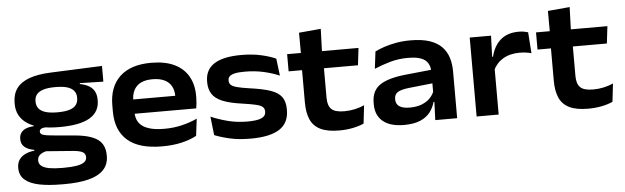

<svg xmlns="http://www.w3.org/2000/svg" viewBox="-50 -800 3824 1175"><g transform="rotate(-5 1862.0 -213.0)"><path d="M304 -158Q172 -158 107.2 -201.2Q42.5 -244.5 42.5 -323V-328.5Q42.5 -382 68.2 -417.8Q94 -453.5 146.8 -472.8Q199.5 -492 280.5 -495L595 -508V-411.5L450.5 -415V-409.5Q484.5 -403 506.8 -389.5Q529 -376 539.8 -354.8Q550.5 -333.5 550.5 -304.5V-300.5Q550.5 -229.5 489.8 -193.8Q429 -158 304 -158ZM297.5 92.5H308.5Q355.5 92.5 386.8 87.2Q418 82 433.8 70.5Q449.5 59 449.5 40.5V39Q449.5 17 430.2 7.2Q411 -2.5 370 -5.5L193 -19L229 -22Q208 -19 191.2 -12.2Q174.5 -5.5 165 5.8Q155.5 17 155.5 34V35Q155.5 55.5 171.5 68.2Q187.5 81 219.2 86.8Q251 92.5 297.5 92.5ZM288.5 192.5Q207 192.5 149 180.8Q91 169 60.5 142Q30 115 30 70V68Q30 39.5 43.2 19.5Q56.5 -0.5 80.8 -12.2Q105 -24 137.5 -27.5V-32.5Q99.5 -39 78.5 -56.8Q57.5 -74.5 57.5 -105V-106Q57.5 -127.5 67.5 -142.8Q77.5 -158 97.2 -166.8Q117 -175.5 146.5 -177V-193L271 -163.5L229 -164.5Q202.5 -164 191.8 -158Q181 -152 181 -141V-140.5Q181 -126.5 197.5 -120.5Q214 -114.5 253.5 -111L393 -98.5Q486.5 -90.5 531.5 -59Q576.5 -27.5 576.5 40V42.5Q576.5 95.5 544.2 128.8Q512 162 451.8 177.2Q391.5 192.5 306.5 192.5ZM299 -249Q345 -249 373 -257.8Q401 -266.5 413.8 -283.5Q426.5 -300.5 426.5 -324.5V-329Q426.5 -352.5 413.8 -369.2Q401 -386 373.8 -395Q346.5 -404 301 -404H298.5Q252 -404 224 -394.8Q196 -385.5 183.5 -369Q171 -352.5 171 -329.5V-324.5Q171 -301 184 -284Q197 -267 225 -258Q253 -249 299 -249Z M920 14.5Q777 14.5 707 -47Q637 -108.5 637 -224.5V-262Q637 -376 703.5 -438.5Q770 -501 896 -501Q981.5 -501 1038.5 -473.5Q1095.5 -446 1124.2 -395.5Q1153 -345 1153 -276.5V-265.5Q1153 -248.5 1151.2 -231Q1149.5 -213.5 1147 -199H1022.5Q1024.5 -221 1025.2 -243Q1026 -265 1026 -283Q1026 -320 1011.8 -346Q997.5 -372 968.5 -386Q939.5 -400 896 -400Q831 -400 799.2 -368.5Q767.5 -337 767.5 -281V-251.5L768.5 -238.5V-208Q768.5 -184 776.5 -163Q784.5 -142 803.8 -126Q823 -110 857 -100.8Q891 -91.5 943 -91.5Q998 -91.5 1048.2 -103.2Q1098.5 -115 1144.5 -136L1131.5 -31.5Q1091.5 -10 1038.5 2.2Q985.5 14.5 920 14.5ZM703.5 -199V-287H1120.5V-199Z M1462.5 14.5Q1391 14.5 1336 2Q1281 -10.5 1242 -26.5L1229 -141Q1274 -121.5 1330.2 -106.5Q1386.5 -91.5 1453.5 -91.5Q1511.5 -91.5 1538.5 -103.5Q1565.5 -115.5 1565.5 -142V-143.5Q1565.5 -161.5 1553.5 -172Q1541.5 -182.5 1512 -189.2Q1482.5 -196 1430.5 -203.5Q1353.5 -214 1309.2 -232.5Q1265 -251 1246.2 -280.8Q1227.5 -310.5 1227.5 -353.5V-356.5Q1227.5 -429.5 1283.2 -465Q1339 -500.5 1449 -500.5Q1518 -500.5 1571.8 -488.2Q1625.5 -476 1661.5 -459.5L1674.5 -354Q1632 -372.5 1578.2 -384.8Q1524.5 -397 1463 -397Q1423 -397 1400.5 -391.8Q1378 -386.5 1368.5 -376.8Q1359 -367 1359 -353V-351.5Q1359 -335.5 1368.8 -325.2Q1378.5 -315 1406 -307.5Q1433.5 -300 1486.5 -292.5Q1563 -282 1609.8 -266.2Q1656.5 -250.5 1677.8 -222Q1699 -193.5 1699 -144.5V-141.5Q1699 -61 1640.2 -23.2Q1581.5 14.5 1462.5 14.5Z M2007.5 12Q1935 12 1892.2 -9Q1849.5 -30 1831 -72Q1812.5 -114 1812.5 -176.5V-425.5H1947V-193.5Q1947 -146.5 1969 -124.5Q1991 -102.5 2048.5 -102.5Q2081.5 -102.5 2113.5 -109.5Q2145.5 -116.5 2172 -128.5L2159 -17Q2129.5 -3.5 2090.8 4.2Q2052 12 2007.5 12ZM1730 -375.5V-481H2168.5L2156 -375.5ZM1814.5 -470 1814 -605.5 1948.5 -617.5 1943.5 -470Z M2598 0 2603 -128 2600 -145V-276L2599.5 -297.5Q2599.5 -346 2567.8 -370Q2536 -394 2465.5 -394Q2405 -394 2353.2 -379Q2301.5 -364 2257 -345L2270 -450.5Q2295.5 -463 2328.2 -474Q2361 -485 2401.2 -492.2Q2441.5 -499.5 2489 -499.5Q2559 -499.5 2606 -483.8Q2653 -468 2680.8 -439.2Q2708.5 -410.5 2720.5 -372Q2732.5 -333.5 2732.5 -288V0ZM2405 13Q2321 13 2276.2 -24Q2231.5 -61 2231.5 -128.5V-138Q2231.5 -213.5 2284 -248Q2336.5 -282.5 2444 -293L2611 -310L2616.5 -227.5L2458 -210.5Q2406 -205 2385.2 -191.5Q2364.5 -178 2364.5 -150V-146Q2364.5 -119.5 2385.2 -104.8Q2406 -90 2449.5 -90Q2492 -90 2523.2 -102.2Q2554.5 -114.5 2574.2 -135Q2594 -155.5 2602.5 -179.5L2622.5 -111.5H2597Q2588 -77.5 2566.5 -49.2Q2545 -21 2506 -4Q2467 13 2405 13Z M2983.5 -270.5 2953.5 -356H2984Q2999.5 -420.5 3041.5 -457.5Q3083.5 -494.5 3154 -494.5Q3171.5 -494.5 3185.5 -492Q3199.5 -489.5 3211 -486L3220 -356.5Q3205 -361 3186.5 -363.5Q3168 -366 3148.5 -366Q3088.5 -366 3046.2 -341Q3004 -316 2983.5 -270.5ZM2852 0V-485H2983L2977.5 -326.5L2987.5 -323V0Z M3536.5 12Q3464 12 3421.2 -9Q3378.5 -30 3360 -72Q3341.5 -114 3341.5 -176.5V-425.5H3476V-193.5Q3476 -146.5 3498 -124.5Q3520 -102.5 3577.5 -102.5Q3610.5 -102.5 3642.5 -109.5Q3674.5 -116.5 3701 -128.5L3688 -17Q3658.5 -3.5 3619.8 4.2Q3581 12 3536.5 12ZM3259 -375.5V-481H3697.5L3685 -375.5ZM3343.5 -470 3343 -605.5 3477.5 -617.5 3472.5 -470Z"/></g></svg>

Font: AnekLatin_SemiExpandedSemiBold
Style: Regular
Weight: 600
Width: 6
Designer: Yesha Goshar
Foundry: Ek Type
Version: Version 1.003